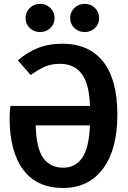

<svg xmlns="http://www.w3.org/2000/svg" viewBox="-20 -949 655 985"><path d="M29.2 -343.6Q29.2 -374.4 33.3 -405.6H441.5Q437.9 -520 398.7 -570.8Q359.5 -621.5 289.2 -621.5Q238.5 -621.5 204.1 -604.4Q169.7 -587.2 137.4 -564.1L71.8 -639.5Q117.4 -679 172.3 -701.8Q227.2 -724.6 300 -724.6Q436.4 -724.6 509.2 -632.8Q582.1 -541 582.1 -361Q582.1 -181 507.9 -82.8Q433.8 15.4 304.1 15.4Q168.2 15.4 98.7 -78.7Q29.2 -172.8 29.2 -343.6ZM304.6 -88.7Q366.2 -88.7 401.5 -139.2Q436.9 -189.7 441.5 -305.6H163.1Q166.2 -187.2 202.3 -137.9Q238.5 -88.7 304.6 -88.7ZM185.6 -784.6Q154.4 -784.6 132.8 -805.1Q111.3 -825.6 111.3 -856.9Q111.3 -887.2 132.8 -908.2Q154.4 -929.2 185.6 -929.2Q216.9 -929.2 238.5 -908.2Q260 -887.2 260 -856.9Q260 -825.6 238.5 -805.1Q216.9 -784.6 185.6 -784.6ZM413.8 -784.6Q383.6 -784.6 361.8 -805.1Q340 -825.6 340 -856.9Q340 -887.2 361.8 -908.2Q383.6 -929.2 413.8 -929.2Q445.6 -929.2 467.2 -908.2Q488.7 -887.2 488.7 -856.9Q488.7 -825.6 467.2 -805.1Q445.6 -784.6 413.8 -784.6Z"/></svg>

Font: Fira Code SemiBold
Style: Regular
Weight: 600
Designer: Carrois Corporate, Edenspiekermann AG, Nikita Prokopov
Foundry: Carrois Corporate, Edenspiekermann AG, Nikita Prokopov
Version: Version 6.002